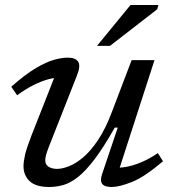

<svg xmlns="http://www.w3.org/2000/svg" viewBox="-20 -738 689 768"><path d="M388 -40.5 451 -227.5H439Q395 -149.5 359.2 -102.2Q323.5 -55 293 -30.8Q262.5 -6.5 234.2 1.8Q206 10 177 10Q123 10 98.5 -13.5Q74 -37 74 -73Q74 -91.5 80.2 -118.8Q86.5 -146 106.5 -197.5L208.5 -456.5L223.5 -427Q202 -428.5 174.5 -421.2Q147 -414 115.2 -398.2Q83.5 -382.5 48.5 -357L25 -391Q80 -439.5 122.2 -464.8Q164.5 -490 196.2 -498.8Q228 -507.5 251 -507.5Q282 -507.5 292.8 -491Q303.5 -474.5 287 -434L175.5 -151Q169 -134.5 165 -120.8Q161 -107 161 -97Q161 -80 174 -71.2Q187 -62.5 208.5 -62.5Q228.5 -62.5 255.2 -72.8Q282 -83 312 -108Q342 -133 372.2 -178Q402.5 -223 428.5 -292.5L506.5 -497.5H598L449.5 -38.5L431 -68Q453.5 -65.5 481.8 -70Q510 -74.5 543.2 -88.2Q576.5 -102 611.5 -125.5L632 -93Q557.5 -29.5 507 -9.8Q456.5 10 427 10Q398.5 10 389 -2.2Q379.5 -14.5 388 -40.5ZM368 -554.5 502 -718H613.5L609 -701L420 -554.5Z"/></svg>

Font: Newsreader 8pt
Style: Italic
Weight: 400
Italic angle: -17°
Version: Version 1.003